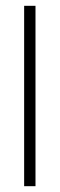

<svg xmlns="http://www.w3.org/2000/svg" viewBox="-20 -640 205 660"><path d="M63 -620H102V0H63Z"/></svg>

Font: Smooch Sans Thin Light
Style: Regular
Weight: 300
Version: Version 1.010